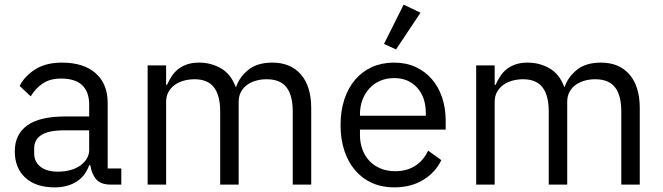

<svg xmlns="http://www.w3.org/2000/svg" viewBox="-20 -799 2869 831"><path d="M460 0Q415 0 395.5 -24Q376 -48 371 -84H366Q349 -36 310 -12Q271 12 217 12Q135 12 89.5 -30Q44 -72 44 -144Q44 -217 97.5 -256Q151 -295 264 -295H366V-346Q366 -401 336 -430Q306 -459 244 -459Q197 -459 165.5 -438Q134 -417 113 -382L65 -427Q86 -469 132 -498.5Q178 -528 248 -528Q342 -528 394 -482Q446 -436 446 -354V-70H505V0ZM230 -56Q260 -56 285 -63Q310 -70 328 -83Q346 -96 356 -113Q366 -130 366 -150V-235H260Q191 -235 159.5 -215Q128 -195 128 -157V-136Q128 -98 155.5 -77Q183 -56 230 -56Z M619 0V-516H699V-432H703Q712 -452 723.5 -469.5Q735 -487 751.5 -500Q768 -513 790 -520.5Q812 -528 842 -528Q893 -528 936 -503.5Q979 -479 1000 -423H1002Q1016 -465 1054.5 -496.5Q1093 -528 1159 -528Q1238 -528 1282.5 -476.5Q1327 -425 1327 -331V0H1247V-317Q1247 -386 1220 -421Q1193 -456 1134 -456Q1110 -456 1088.5 -450Q1067 -444 1050 -432Q1033 -420 1023 -401.5Q1013 -383 1013 -358V0H933V-317Q933 -386 906 -421Q879 -456 822 -456Q798 -456 776 -450Q754 -444 737 -432Q720 -420 709.5 -401.5Q699 -383 699 -358V0Z M1686 12Q1633 12 1590.5 -7Q1548 -26 1517.5 -61.5Q1487 -97 1470.5 -146.5Q1454 -196 1454 -258Q1454 -319 1470.5 -369Q1487 -419 1517.5 -454.5Q1548 -490 1590.5 -509Q1633 -528 1686 -528Q1738 -528 1779 -509Q1820 -490 1849 -456.5Q1878 -423 1893.5 -377Q1909 -331 1909 -276V-238H1538V-214Q1538 -181 1548.5 -152.5Q1559 -124 1578.5 -103Q1598 -82 1626.5 -70Q1655 -58 1691 -58Q1740 -58 1776.5 -81Q1813 -104 1833 -147L1890 -106Q1865 -53 1812 -20.5Q1759 12 1686 12ZM1686 -461Q1653 -461 1626 -449.5Q1599 -438 1579.5 -417Q1560 -396 1549 -367.5Q1538 -339 1538 -305V-298H1823V-309Q1823 -378 1785.5 -419.5Q1748 -461 1686 -461ZM1694 -585 1642 -609 1727 -779 1800 -744Z M2041 0V-516H2121V-432H2125Q2134 -452 2145.5 -469.5Q2157 -487 2173.5 -500Q2190 -513 2212 -520.5Q2234 -528 2264 -528Q2315 -528 2358 -503.5Q2401 -479 2422 -423H2424Q2438 -465 2476.5 -496.5Q2515 -528 2581 -528Q2660 -528 2704.5 -476.5Q2749 -425 2749 -331V0H2669V-317Q2669 -386 2642 -421Q2615 -456 2556 -456Q2532 -456 2510.5 -450Q2489 -444 2472 -432Q2455 -420 2445 -401.5Q2435 -383 2435 -358V0H2355V-317Q2355 -386 2328 -421Q2301 -456 2244 -456Q2220 -456 2198 -450Q2176 -444 2159 -432Q2142 -420 2131.5 -401.5Q2121 -383 2121 -358V0Z"/></svg>

Font: IBM Plex Sans
Style: Regular
Weight: 400
Designer: Mike Abbink, Paul van der Laan, Pieter van Rosmalen
Foundry: Bold Monday
Version: Version 3.005